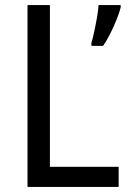

<svg xmlns="http://www.w3.org/2000/svg" viewBox="-20 -734 508 754"><path d="M88 0V-714H176V-79H446V0ZM454 -705Q449 -685 438 -657.5Q427 -630 413 -602Q399 -574 385 -554H339V-566Q344 -582 350 -609.5Q356 -637 361 -666Q366 -695 367 -714H454Z"/></svg>

Font: Noto Sans Khmer SemiCondensed
Style: Regular
Weight: 400
Width: 4
Designer: Danh Hong and the Monotype Design Team
Foundry: Monotype Imaging Inc.
Version: Version 2.004; ttfautohint (v1.8.4.7-5d5b)